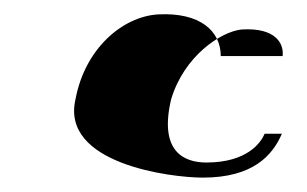

<svg xmlns="http://www.w3.org/2000/svg" viewBox="-20 -318 427 267"><path d="M85 -180C64 -90 218 -71 262 -71C332 -71 359 -102 372 -132C374 -132 348 -132 348 -132C343 -120 324 -92 267 -92C235 -92 201 -108 218 -180C236 -240 287 -274 316 -277C365 -280 375 -256 373 -240H287C287 -275 258 -301 200 -298C150 -295 98 -250 85 -180Z"/></svg>

Font: pokerface
Style: oblique
Weight: 400
Version: Version 1